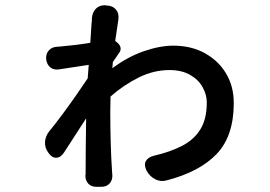

<svg xmlns="http://www.w3.org/2000/svg" viewBox="-20 -673 1040 740"><path d="M333 -585Q334 -588 334 -592Q334 -596 334 -599Q335 -624 348.5 -638.5Q362 -653 386 -653L388 -652Q413 -652 426.5 -636.5Q440 -621 436 -596L424 -515Q430 -511 435 -506Q454 -487 437 -466L415 -434L413 -410Q472 -454 534 -475.5Q596 -497 648 -497Q717 -497 769.5 -468Q822 -439 851.5 -389.5Q881 -340 881 -276Q881 -149 815.5 -80Q750 -11 623 22Q600 29 578.5 18Q557 7 545 -15Q534 -37 542 -52Q550 -67 574 -73Q635 -87 681 -110.5Q727 -134 752 -174Q777 -214 777 -278Q777 -308 761 -337Q745 -366 712.5 -384.5Q680 -403 633 -403Q572 -403 514 -374Q456 -345 406 -301L405 -242Q405 -192 406.5 -130.5Q408 -69 412 -10Q412 -6 412.5 -3.5Q413 -1 413 1Q414 21 402.5 34Q391 47 370 47H351Q331 47 320 34.5Q309 22 309 3Q310 0 310 0.5Q310 1 310 -8Q310 -45 310.5 -101Q311 -157 312 -217L226 -84Q213 -65 196 -65Q179 -65 166 -85Q152 -104 153.5 -126Q155 -148 169 -166Q193 -195 220 -231.5Q247 -268 272.5 -304.5Q298 -341 318 -371L322 -423L210 -406Q189 -402 175 -412.5Q161 -423 158 -444Q156 -465 168 -478.5Q180 -492 201 -493Q202 -493 204.5 -493Q207 -493 215 -494Q238 -496 268 -499.5Q298 -503 328 -508Z"/></svg>

Font: Chiron GoRound TC SB
Style: Regular
Weight: 500
Designer: Ryoko NISHIZUKA 西塚涼子 (kana, bopomofo & ideographs); Paul D. Hunt (Latin, Greek & Cyrillic); Sandoll Communications 산돌커뮤니
Foundry: Adobe
Version: Version 1.000;hotconv 1.1.1;makeotfexe 2.6.0